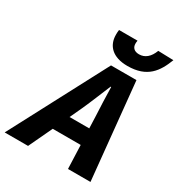

<svg xmlns="http://www.w3.org/2000/svg" viewBox="-263 -994 1044 1124"><g transform="rotate(30 259.0 -431.5)"><path d="M259 -350C288 -414 312 -475 340 -542H344C345 -474 348 -414 351 -350L354 -268H221ZM-63 0H95L170 -159H359L365 0H517L452 -651H280ZM364 -696C498 -696 546 -769 581 -860L477 -863C459 -815 429 -789 389 -789C355 -789 340 -808 340 -833C340 -839 340 -843 342 -854H217C215 -842 215 -829 215 -821C215 -748 263 -696 364 -696Z"/></g></svg>

Font: Source Sans Pro
Style: Bold Italic
Weight: 700
Italic angle: -11°
Designer: Paul D. Hunt
Foundry: Adobe Systems Incorporated
Version: Version 3.006;hotconv 1.0.111;makeotfexe 2.5.65597